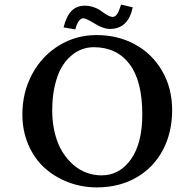

<svg xmlns="http://www.w3.org/2000/svg" viewBox="-20 -812 781 842"><path d="M391.1 -605Q364.3 -605 338.9 -595.7Q313.5 -586.4 289.6 -565.4Q265.6 -544.4 248 -512.9Q230.5 -481.4 219.7 -433.8Q209 -386.2 209 -327.1Q209 -272.9 220.9 -226.3Q232.9 -179.7 253.4 -146.5Q273.9 -113.3 301.3 -89.6Q328.6 -65.9 360.1 -54.4Q391.6 -43 424.8 -43Q504.4 -43 554.2 -113.3Q604 -183.6 604 -310.1Q604 -457.5 547.9 -531.2Q491.7 -605 391.1 -605ZM734.9 -329.1Q734.9 -230 693.6 -152.8Q652.3 -75.7 577.1 -33Q502 9.8 404.8 9.8Q338.4 9.8 279.1 -12.9Q219.7 -35.6 175 -76.2Q130.4 -116.7 104.2 -177.5Q78.1 -238.3 78.1 -310.1Q78.1 -406.7 120.8 -486.6Q163.6 -566.4 238.3 -612.3Q313 -658.2 403.8 -658.2Q496.1 -658.2 571.3 -617.7Q646.5 -577.1 690.7 -501.5Q734.9 -425.8 734.9 -329.1ZM474.1 -737.8Q484.4 -737.8 492.7 -749Q501 -760.3 511.2 -792L562 -779.8Q542.5 -685.1 461.9 -685.1Q432.1 -685.1 391.1 -710.9Q356.4 -731.9 346.2 -731.9Q334.5 -731.9 325.9 -720.2Q317.4 -708.5 310.1 -683.1L258.8 -691.9Q270.5 -739.7 293 -763.4Q315.4 -787.1 353 -787.1Q370.1 -787.1 385.7 -782.2Q401.4 -777.3 410.4 -772.2Q419.4 -767.1 432.1 -757.8Q459 -737.8 474.1 -737.8Z"/></svg>

Font: Linear Smooth
Style: Bold
Weight: 700
Designer: Philipp H. Poll, Flanker
Foundry: Philipp H. Poll, reworked by Flanker
Version: Version 1.061 | FøM Fix